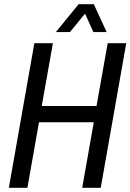

<svg xmlns="http://www.w3.org/2000/svg" viewBox="-20 -891 619 911"><path d="M22 0 143 -686H231L178 -388H438L491 -686H579L458 0H370L425 -311H165L110 0ZM245 -739 353 -871H425L486 -739H423L370 -856H408L312 -739Z"/></svg>

Font: Archivo Condensed
Style: Italic
Weight: 400
Width: 3
Italic angle: -10°
Designer: Hector Gatti
Foundry: Omnibus-Type
Version: Version 2.001